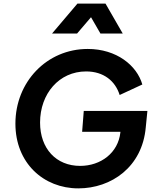

<svg xmlns="http://www.w3.org/2000/svg" viewBox="-20 -1027 854 1059"><path d="M405 -842 482 -932 534 -842H657L562 -1007H407L267 -842ZM412 12C594 12 765 -106 784 -325L793 -415H442L433 -300H644V-297C632 -184 536 -112 422 -112C290 -112 201 -207 201 -351C201 -510 306 -633 455 -633C552 -633 616 -580 640 -503L765 -561C735 -666 623 -757 464 -757C238 -757 65 -575 65 -345C65 -128 220 12 412 12Z"/></svg>

Font: Plus Jakarta Sans
Style: Bold Italic
Weight: 700
Italic angle: -8°
Designer: Gumpita Rahayu
Foundry: Tokotype
Version: Version 2.071;gftools[0.9.30]